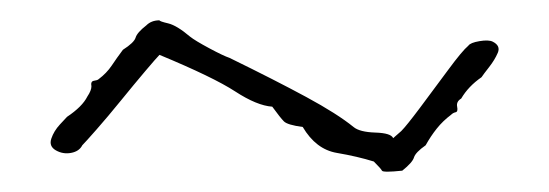

<svg xmlns="http://www.w3.org/2000/svg" viewBox="-20 -388 540 189"><path d="M376 -220Q357 -218 356 -220Q355 -222 348 -229Q332 -234 311.5 -237.5Q291 -241 278 -263Q263 -265 259.5 -268.5Q256 -272 248 -283Q233 -284 211.5 -298Q190 -312 137 -334Q134 -331 123 -318Q112 -305 99 -289Q86 -273 75 -260.5Q64 -248 61 -245Q58 -239 50 -237.5Q42 -236 35 -240Q28 -244 30.5 -251.5Q33 -259 39 -265.5Q45 -272 46 -273Q61 -283 66 -293Q70 -299 70 -303Q69 -308 72.5 -308.5Q76 -309 77 -310Q85 -316 90 -323.5Q95 -331 101 -339Q112 -346 113.5 -351Q115 -356 124 -363Q129 -368 137 -368Q137 -367 145.5 -365Q154 -363 167 -352Q172 -348 186 -340.5Q200 -333 206 -331Q251 -309 281.5 -292.5Q312 -276 328 -263Q334 -258 349.5 -257.5Q365 -257 367 -252L375 -259Q380 -264 393.5 -282Q407 -300 421 -319Q435 -338 441 -343Q443 -346 452 -347.5Q461 -349 465 -347Q473 -343 470 -336Q467 -329 461.5 -322Q456 -315 454 -312Q441 -303 434 -291Q429 -288 430 -283Q431 -278 428.5 -277.5Q426 -277 424 -275Q416 -269 410 -261.5Q404 -254 399 -245Q389 -238 387.5 -233Q386 -228 376 -220Z"/></svg>

Font: Sankofa Display
Style: Regular
Weight: 400
Designer: Batsirai Madzonga
Foundry: Batsirai Madzonga
Version: Version 1.000; ttfautohint (v1.8.4.7-5d5b)